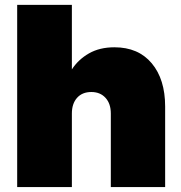

<svg xmlns="http://www.w3.org/2000/svg" viewBox="-20 -760 737 780"><path d="M49.8 0V-740.2H272V-478Q297.9 -518.1 341.3 -543Q384.8 -567.9 444.8 -567.9Q542 -567.9 596.4 -502.9Q650.9 -438 650.9 -327.1V0H430.2V-298.8Q430.2 -338.9 408.7 -362.5Q387.2 -386.2 351.1 -386.2Q314 -386.2 293 -362.5Q272 -338.9 272 -298.8V0Z"/></svg>

Font: Poppins Black
Style: Regular
Weight: 900
Designer: Ninad Kale (Devanagari), Jonny Pinhorn (Latin)
Foundry: Indian Type Foundry
Version: 4.004